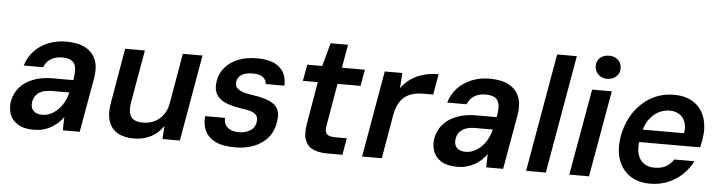

<svg xmlns="http://www.w3.org/2000/svg" viewBox="-46 -947 4368 1165"><g transform="rotate(5 2137.5 -364.0)"><path d="M184 12Q123 12 87 -10Q51 -32 37.5 -69Q24 -106 31 -149Q40 -197 71 -233Q102 -269 153 -289Q204 -309 272 -309H397Q405 -353 401.5 -382Q398 -411 378 -425.5Q358 -440 317 -440Q278 -440 249.5 -422.5Q221 -405 208 -371H90Q105 -423 140.5 -460.5Q176 -498 226 -518Q276 -538 334 -538Q407 -538 452 -513.5Q497 -489 515 -444Q533 -399 522 -334L463 0H360L362 -81Q348 -61 329.5 -44Q311 -27 289 -14.5Q267 -2 240.5 5Q214 12 184 12ZM226 -83Q253 -83 277 -94Q301 -105 321.5 -125Q342 -145 356.5 -171Q371 -197 378 -226L380 -232H272Q237 -232 213.5 -222.5Q190 -213 177 -196.5Q164 -180 160 -158Q154 -123 172 -103Q190 -83 226 -83Z M793 12Q733 12 693.5 -11Q654 -34 639 -80.5Q624 -127 637 -197L694 -526H814L758 -207Q748 -147 766.5 -118Q785 -89 841 -89Q877 -89 908.5 -103.5Q940 -118 962 -147Q984 -176 992 -219L1045 -526H1165L1073 0H967L972 -80Q944 -37 898 -12.5Q852 12 793 12Z M1410 12Q1334 12 1289 -10.5Q1244 -33 1226 -72Q1208 -111 1213 -161H1334Q1333 -139 1341.5 -121.5Q1350 -104 1370.5 -93Q1391 -82 1425 -82Q1454 -82 1475.5 -90.5Q1497 -99 1510.5 -114Q1524 -129 1527 -149Q1532 -176 1522 -191Q1512 -206 1489 -214Q1466 -222 1430 -226Q1385 -233 1351 -244Q1317 -255 1295.5 -273Q1274 -291 1266 -318.5Q1258 -346 1265 -384Q1273 -429 1303.5 -464Q1334 -499 1383 -518.5Q1432 -538 1496 -538Q1589 -538 1634 -498Q1679 -458 1676 -387H1562Q1561 -414 1539.5 -429Q1518 -444 1478 -444Q1436 -444 1411.5 -429Q1387 -414 1383 -388Q1380 -370 1387 -356Q1394 -342 1416.5 -331.5Q1439 -321 1480 -315Q1529 -308 1564.5 -297.5Q1600 -287 1621.5 -269.5Q1643 -252 1650 -225Q1657 -198 1649 -157Q1640 -103 1607.5 -65.5Q1575 -28 1524.5 -8Q1474 12 1410 12Z M1969 0Q1918 0 1883.5 -16Q1849 -32 1835 -69Q1821 -106 1832 -169L1876 -426H1785L1803 -526H1894L1933 -668H2039L2014 -526H2154L2136 -426H1996L1952 -169Q1945 -131 1958.5 -116.5Q1972 -102 2012 -102H2081L2063 0Z M2183 0 2275 -526H2382L2376 -433Q2401 -468 2434.5 -491Q2468 -514 2510.5 -526Q2553 -538 2602 -538L2580 -412H2513Q2486 -412 2459.5 -405Q2433 -398 2411 -382.5Q2389 -367 2373.5 -339.5Q2358 -312 2350 -272L2303 0Z M2763 12Q2702 12 2666 -10Q2630 -32 2616.5 -69Q2603 -106 2610 -149Q2619 -197 2650 -233Q2681 -269 2732 -289Q2783 -309 2851 -309H2976Q2984 -353 2980.5 -382Q2977 -411 2957 -425.5Q2937 -440 2896 -440Q2857 -440 2828.5 -422.5Q2800 -405 2787 -371H2669Q2684 -423 2719.5 -460.5Q2755 -498 2805 -518Q2855 -538 2913 -538Q2986 -538 3031 -513.5Q3076 -489 3094 -444Q3112 -399 3101 -334L3042 0H2939L2941 -81Q2927 -61 2908.5 -44Q2890 -27 2868 -14.5Q2846 -2 2819.5 5Q2793 12 2763 12ZM2805 -83Q2832 -83 2856 -94Q2880 -105 2900.5 -125Q2921 -145 2935.5 -171Q2950 -197 2957 -226L2959 -232H2851Q2816 -232 2792.5 -222.5Q2769 -213 2756 -196.5Q2743 -180 2739 -158Q2733 -123 2751 -103Q2769 -83 2805 -83Z M3182 0 3308 -720H3428L3302 0Z M3445 0 3538 -526H3658L3565 0ZM3623 -599Q3590 -599 3569 -619.5Q3548 -640 3547 -670Q3547 -701 3568 -720.5Q3589 -740 3623 -740Q3656 -740 3677.5 -720.5Q3699 -701 3699 -670Q3700 -640 3678 -619.5Q3656 -599 3623 -599Z M3938 12Q3864 12 3814 -22Q3764 -56 3743 -117.5Q3722 -179 3736 -260Q3747 -321 3773.5 -372Q3800 -423 3840 -460.5Q3880 -498 3929 -518Q3978 -538 4035 -538Q4112 -538 4160 -504Q4208 -470 4226 -411.5Q4244 -353 4231 -280Q4230 -270 4227 -259Q4224 -248 4221 -234H3818L3832 -311H4117Q4123 -353 4112 -381.5Q4101 -410 4076.5 -425Q4052 -440 4018 -440Q3982 -440 3948.5 -422Q3915 -404 3891 -368Q3867 -332 3857 -277L3852 -248Q3843 -197 3853.5 -161Q3864 -125 3890 -106Q3916 -87 3954 -87Q3999 -87 4026.5 -103Q4054 -119 4072 -147H4194Q4172 -102 4134.5 -66Q4097 -30 4047 -9Q3997 12 3938 12Z"/></g></svg>

Font: DM Sans 9pt SemiBold
Style: Italic
Weight: 600
Italic angle: -10°
Version: Version 4.004;gftools[0.9.30]